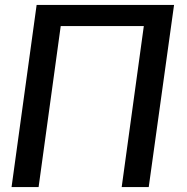

<svg xmlns="http://www.w3.org/2000/svg" viewBox="-20 -761 759 781"><path d="M27 0H137L227 -655H565L475 0H585L688 -741H129Z"/></svg>

Font: Cheyenne Sans Medium
Style: Italic
Weight: 500
Italic angle: -8.13011°
Designer: The Public Sans project authors (U.S. Web Design System), Libre Franklin designed by Pablo Impallari and Rodrigo Fuenzal
Foundry: The Cheyenne Sans Project Authors
Version: Version 2.007